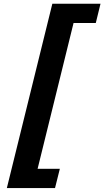

<svg xmlns="http://www.w3.org/2000/svg" viewBox="-20 -793 550 1012"><path d="M16.1 198.2 255.9 -773.4H509.8L484.9 -671.9H367.7L178.2 96.7H295.4L270 198.2Z"/></svg>

Font: Lesson One
Style: Bold Italic
Weight: 700
Italic angle: -14°
Designer: But Ko, Victor Gaultney, Annie Olsen, Julie Remington, Don Collingsworth, Eric Hays, Becca Hirsbrunner
Version: Version 1.100